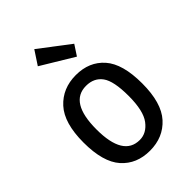

<svg xmlns="http://www.w3.org/2000/svg" viewBox="-225 -850 958 958"><g transform="rotate(-45 254.0 -370.5)"><path d="M404 -51Q346 13 252 13Q158 13 102 -50Q46 -113 46 -250.5Q46 -388 104.5 -452Q163 -516 257 -516Q351 -516 406.5 -453Q462 -390 462 -252.5Q462 -115 404 -51ZM255 -442Q138 -442 138 -251.5Q138 -61 254 -61Q302 -61 336 -106Q370 -151 370 -256Q370 -361 340.5 -401.5Q311 -442 255 -442ZM326 -577 154 -681 202 -754 362 -632Z"/></g></svg>

Font: Rambla
Style: Regular
Weight: 400
Designer: Martin Sommaruga
Foundry: Martin Sommaruga
Version: Version 1.001